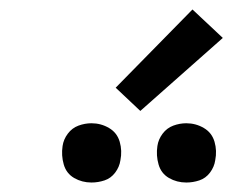

<svg xmlns="http://www.w3.org/2000/svg" viewBox="-20 -1008 490 405"><path d="M373 -623Q387 -623 400.5 -627.5Q414 -632 423 -644Q432 -656 434 -670Q438 -690 432.5 -709Q427 -728 410 -738Q393 -748 373 -748Q359 -748 345.5 -743Q332 -738 323 -726Q314 -714 312 -700Q309 -680 314.5 -661Q320 -642 336.5 -632.5Q353 -623 373 -623ZM173 -623Q187 -623 200.5 -627.5Q214 -632 223 -644Q232 -656 234 -670Q238 -690 232.5 -709Q227 -728 210 -738Q193 -748 173 -748Q159 -748 145.5 -743Q132 -738 123 -726Q114 -714 112 -700Q109 -680 114.5 -661Q120 -642 136.5 -632.5Q153 -623 173 -623ZM276 -774 450 -928 386 -988 224 -823Z"/></svg>

Font: Iosevka Sparkle Oblique
Style: Regular
Weight: 400
Italic angle: -9°
Designer: Belleve Invis
Foundry: Belleve Invis
Version: Version 4.5.0; ttfautohint (v1.8.3)